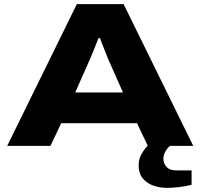

<svg xmlns="http://www.w3.org/2000/svg" viewBox="-20 -708 973 932"><path d="M15 0 353 -688H580L918 0H805Q791 12 782 29Q773 46 773 64Q773 84 788 101.5Q803 119 834 119H910V189Q884 196 850.5 200Q817 204 789 204Q756 204 724.5 193Q693 182 673 158Q653 134 653 95Q653 64 666.5 40.5Q680 17 697 -1L645 -110H277L225 0ZM345 -259H577L515 -399Q509 -411 499 -436.5Q489 -462 479 -487Q469 -512 466 -523H458Q451 -505 441.5 -481Q432 -457 422.5 -434.5Q413 -412 407 -399Z"/></svg>

Font: Archivo Expanded ExtraBold
Style: Regular
Weight: 800
Width: 7
Designer: Hector Gatti
Foundry: Omnibus-Type
Version: Version 2.001; ttfautohint (v1.8.3)